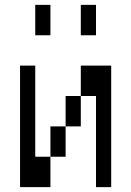

<svg xmlns="http://www.w3.org/2000/svg" viewBox="-20 -770 540 790"><path d="M62.5 -500Q62.5 -500 62.5 0H187.5Q187.5 0 187.5 -125H125Q125 -125 125 -500ZM375 -375Q375 -375 375 0H437.5Q437.5 0 437.5 -500H312.5Q312.5 -500 312.5 -375H250Q250 -375 250 -250H187.5Q187.5 -250 187.5 -125H250Q250 -125 250 -250H312.5Q312.5 -250 312.5 -375ZM125 -750Q125 -750 125 -625H187.5Q187.5 -625 187.5 -750ZM312.5 -750Q312.5 -750 312.5 -625H375Q375 -625 375 -750Z"/></svg>

Font: UnifontExMono
Style: Regular
Weight: 500
Version: Version 15.0.06